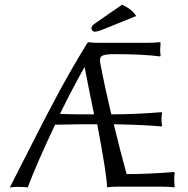

<svg xmlns="http://www.w3.org/2000/svg" viewBox="-20 -837 842 861"><path d="M351.1 -279.8 227.1 -277.8Q144 -102.5 104 3.9Q91.8 1 59.1 1Q36.1 1 23.9 3.9Q45.4 -37.6 119.6 -184.3Q193.8 -331.1 250.2 -434.8Q306.6 -538.6 372.1 -645L377 -647.9Q390.6 -645 424.8 -645H638.2Q673.8 -645 698.2 -647.9L700.2 -645Q698.2 -616.7 698.2 -613.8Q698.2 -603.5 700.2 -587.9L698.2 -584Q620.6 -594.2 493.2 -594.2Q451.7 -594.2 438.2 -586.9Q424.8 -579.6 429.2 -556.2Q447.8 -457 479 -324.2Q587.9 -324.2 704.1 -334L707 -331.1Q704.1 -317.9 704.1 -300.8Q704.1 -286.1 707 -272.9L704.1 -270Q627.9 -277.3 490.2 -279.8Q522 -148.4 547.9 -56.2Q594.7 -56.2 648.2 -58.6Q701.7 -61 731.4 -63.5L761.2 -65.9L763.2 -62Q761.2 -46.4 761.2 -28.8Q761.2 -28.3 763.2 0L761.2 2.9Q737.3 0 701.2 0H509.8Q477.1 0 460 2.9Q460 -48.3 416 -279.8ZM401.9 -324.2Q394 -359.9 378.9 -437Q363.8 -514.2 359.9 -534.2H357.9Q305.2 -440.9 249 -326.2Q308.6 -324.2 339.8 -324.2ZM528.8 -816.9 527.8 -815.9Q571.3 -795.9 590.8 -765.1L446.8 -707Q417.5 -694.8 404.8 -694.8Q398.4 -694.8 394.3 -699.5Q390.1 -704.1 390.1 -710Q390.1 -721.2 404.8 -731Z"/></svg>

Font: Linear Smooth
Style: Regular
Weight: 400
Designer: Philipp H. Poll, Flanker
Foundry: Philipp H. Poll, reworked by Flanker
Version: Version 1.061 | FøM Fix